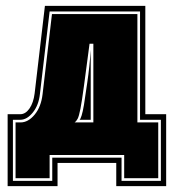

<svg xmlns="http://www.w3.org/2000/svg" viewBox="-20 -526 592 654"><path d="M6 108V-137H49Q67 -137 80.5 -156.5Q94 -176 98 -208L133 -506H475V-137H546V108H376V29H176V108ZM24 90H158V11H394V90H528V-118H457V-487H149L116 -206Q112 -168 92 -143Q72 -118 49 -118H24ZM33 81V-109H50Q76 -109 98 -135.5Q120 -162 125 -205L157 -478H448V-109H519V81H403V2H149V81ZM234 -109H298V-377H285Q273 -286 266 -233.5Q259 -181 254 -155.5Q249 -130 244.5 -121.5Q240 -113 234 -109ZM251 -118Q254 -120 258 -132.5Q262 -145 266 -169Q270 -196 277.5 -246.5Q285 -297 289 -356V-118Z"/></svg>

Font: Alumni Sans Collegiate One SC
Style: Regular
Weight: 400
Designer: Robert E. Leuschke
Foundry: Robert E. Leuschke
Version: Version 1.100